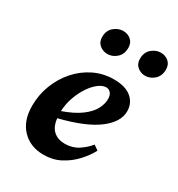

<svg xmlns="http://www.w3.org/2000/svg" viewBox="-178 -851 907 981"><g transform="rotate(30 275.0 -361.0)"><path d="M332 -444Q311 -444 287.5 -426.5Q264 -409 243 -378Q222 -347 207.5 -307Q193 -267 191 -223Q259 -247 298 -276.5Q337 -306 353 -337Q369 -368 369 -395Q369 -420 358 -432Q347 -444 332 -444ZM225 15Q147 15 98.5 -35Q50 -85 50 -173Q50 -238 72.5 -296.5Q95 -355 135 -400.5Q175 -446 229 -472.5Q283 -499 346 -499Q414 -499 449.5 -469Q485 -439 485 -391Q485 -328 413.5 -273.5Q342 -219 193 -182Q198 -134 224 -111Q250 -88 291 -88Q335 -88 369 -110Q403 -132 426 -161L454 -141Q434 -103 400.5 -67Q367 -31 323 -8Q279 15 225 15ZM250 -594Q224 -594 204 -610.5Q184 -627 184 -657Q184 -695 209 -716Q234 -737 263 -737Q290 -737 309 -720.5Q328 -704 328 -675Q328 -637 304 -615.5Q280 -594 250 -594ZM472 -594Q447 -594 427 -610.5Q407 -627 407 -657Q407 -695 431.5 -716Q456 -737 485 -737Q512 -737 531 -720.5Q550 -704 550 -675Q550 -637 526 -615.5Q502 -594 472 -594Z"/></g></svg>

Font: Source Serif Pro
Style: Bold Italic
Weight: 700
Italic angle: -12°
Designer: Frank Grießhammer
Foundry: Adobe Systems Incorporated
Version: Version 3.001;hotconv 1.0.111;makeotfexe 2.5.65597